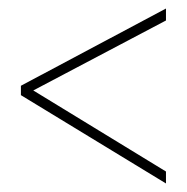

<svg xmlns="http://www.w3.org/2000/svg" viewBox="-20 -578 439 450"><path d="M369 -148V-176L58 -366L369 -530V-558L29 -377V-355Z"/></svg>

Font: Noto Sans Armenian ExtraCondensed Thin
Style: Regular
Weight: 100
Width: 2
Designer: Monotype Design Team
Foundry: Monotype Imaging Inc.
Version: Version 2.008